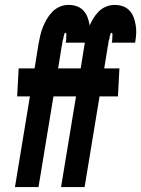

<svg xmlns="http://www.w3.org/2000/svg" viewBox="-20 -763 576 783"><path d="M41 0 102 -370H50L56 -484H121L137 -583Q140 -600 144 -617.5Q148 -635 154.5 -651.5Q161 -668 170.5 -684.5Q180 -701 193 -714.5Q206 -728 223.5 -735.5Q241 -743 259 -743Q276 -743 291.5 -738Q307 -733 318.5 -721.5Q330 -710 336 -695Q342 -680 345 -663Q348 -646 347.5 -629.5Q347 -613 344 -595L343 -589H248V-590Q249 -594 249.5 -597.5Q250 -601 250 -604.5Q250 -608 250 -611Q250 -614 250.5 -617.5Q251 -621 250.5 -625Q250 -629 246 -629Q244 -629 243 -626Q242 -623 241.5 -620.5Q241 -618 240 -616Q239 -614 239 -611.5Q239 -609 238.5 -606.5Q238 -604 237 -601.5Q236 -599 235.5 -597Q235 -595 234.5 -592.5Q234 -590 234 -587.5Q234 -585 233.5 -583Q233 -581 232.5 -578.5Q232 -576 231.5 -573.5Q231 -571 230.5 -568.5Q230 -566 230 -564L217 -484H279L273 -370H198L137 0ZM229 0 290 -370H238L244 -484H309L325 -583Q328 -600 332 -617.5Q336 -635 342.5 -651.5Q349 -668 358.5 -684.5Q368 -701 381 -714.5Q394 -728 411.5 -735.5Q429 -743 447 -743Q464 -743 479.5 -738Q495 -733 506.5 -721.5Q518 -710 524 -695Q530 -680 533 -663Q536 -646 535.5 -629.5Q535 -613 532 -595L531 -589H436V-590Q437 -594 437.5 -597.5Q438 -601 438 -604.5Q438 -608 438 -611Q438 -614 438.5 -617.5Q439 -621 438.5 -625Q438 -629 434 -629Q432 -629 431 -626Q430 -623 429.5 -620.5Q429 -618 428 -616Q427 -614 427 -611.5Q427 -609 426.5 -606.5Q426 -604 425 -601.5Q424 -599 423.5 -597Q423 -595 422.5 -592.5Q422 -590 422 -587.5Q422 -585 421.5 -583Q421 -581 420.5 -578.5Q420 -576 419.5 -573.5Q419 -571 418.5 -568.5Q418 -566 418 -564L405 -484H467L461 -370H386L325 0Z"/></svg>

Font: Iosevka Heavy Oblique
Style: Regular
Weight: 900
Italic angle: -9°
Monospace: yes
Designer: Belleve Invis
Foundry: Belleve Invis
Version: Version 32.5.0; ttfautohint (v1.8.4)